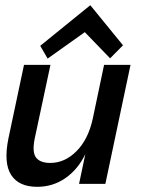

<svg xmlns="http://www.w3.org/2000/svg" viewBox="-20 -703 586 734"><path d="M71.8 -455.1H172.9L112.8 -173.8Q102.1 -121.1 117.9 -100.6Q133.8 -80.1 171.9 -80.1Q228 -80.1 272.9 -125.5Q317.9 -170.9 335 -251L377.9 -455.1H479L382.8 0H282.2L306.2 -113.8Q277.8 -55.2 230 -22Q182.1 11.2 122.1 11.2Q51.8 11.2 22.5 -34.4Q-6.8 -80.1 12.2 -173.8ZM450.2 -529.8 400.9 -480 304.2 -580.1 162.1 -479 133.8 -527.8 325.2 -683.1Z"/></svg>

Font: Anonymous Pro
Style: Bold Italic
Weight: 700
Italic angle: -12°
Monospace: yes
Designer: Mark Simonson
Version: Version 1.003